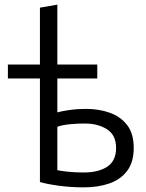

<svg xmlns="http://www.w3.org/2000/svg" viewBox="-20 -796 627 827"><path d="M341 11Q285 11 233.5 4Q182 -3 152 -12V-458H14V-518H152V-763L227 -776V-518H399V-458H227V-312Q244 -317 278.5 -322Q313 -327 350 -327Q406 -327 452.5 -310.5Q499 -294 527.5 -257.5Q556 -221 556 -159Q556 -98 528 -60.5Q500 -23 451.5 -6Q403 11 341 11ZM340 -53Q404 -53 442 -78Q480 -103 480 -159Q480 -214 441 -239Q402 -264 345 -264Q314 -264 282 -261Q250 -258 227 -250V-63Q240 -60 271.5 -56.5Q303 -53 340 -53Z"/></svg>

Font: Ubuntu Sans
Style: Regular
Weight: 400
Designer: Dalton Maag Ltd
Foundry: Dalton Maag Ltd
Version: Version 1.006; ttfautohint (v1.8.4.7-5d5b)